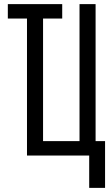

<svg xmlns="http://www.w3.org/2000/svg" viewBox="-20 -755 540 932"><path d="M413 157V0H111V-665H18V-735H282V-665H189V-70H366V-735H444V-70H490V157Z"/></svg>

Font: Iosevka SS18
Style: Regular
Weight: 400
Monospace: yes
Designer: Belleve Invis
Foundry: Belleve Invis
Version: Version 25.1.1; ttfautohint (v1.8.4)